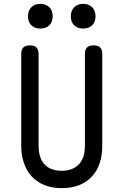

<svg xmlns="http://www.w3.org/2000/svg" viewBox="-20 -965 640 995"><path d="M90 -685Q90 -708 101 -719Q112 -730 135 -730Q158 -730 169 -719Q180 -708 180 -685V-210Q180 -180 187 -156Q194 -132 209 -115Q224 -98 246.5 -89Q269 -80 300 -80Q331 -80 353.5 -89.5Q376 -99 391 -116Q406 -133 413 -157Q420 -181 420 -210V-685Q420 -708 431 -719Q442 -730 465 -730Q488 -730 499 -719Q510 -708 510 -685V-210Q510 -160 496.5 -119.5Q483 -79 456 -50Q429 -21 390 -5.5Q351 10 300 10Q249 10 210 -6Q171 -22 144.5 -50.5Q118 -79 104 -120Q90 -161 90 -210ZM411 -817Q382 -817 364.5 -834Q347 -851 347 -880Q347 -910 364.5 -927.5Q382 -945 411 -945Q440 -945 457.5 -927.5Q475 -910 475 -880Q475 -851 457.5 -834Q440 -817 411 -817ZM189 -817Q160 -817 142.5 -834Q125 -851 125 -880Q125 -910 142.5 -927.5Q160 -945 189 -945Q218 -945 235.5 -927.5Q253 -910 253 -880Q253 -851 235.5 -834Q218 -817 189 -817Z"/></svg>

Font: Maple Mono NF
Style: Regular
Weight: 400
Monospace: yes
Designer: subframe7536
Version: Version 7.000